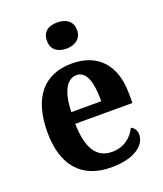

<svg xmlns="http://www.w3.org/2000/svg" viewBox="-143 -861 819 965"><g transform="rotate(-20 267.0 -379.0)"><path d="M278 -628C321 -628 359 -650 359 -698C359 -748 321 -768 278 -768C232 -768 198 -748 198 -698C198 -650 232 -628 278 -628ZM286 10C415 10 473 -44 473 -98C473 -120 462 -136 445 -144C423 -98 380 -62 316 -62C236 -62 192 -122 189 -258H495V-307C495 -466 411 -549 276 -549C128 -549 43 -453 43 -265C43 -91 126 10 286 10ZM351 -320H191C193 -427 226 -486 278 -486C331 -486 351 -423 351 -320Z"/></g></svg>

Font: Noto Serif Bengali SemiCondensed
Style: Bold
Weight: 700
Width: 4
Designer: Juan Bruce, Universal Thirst, Indian Type Foundry and the Monotype Design Team.
Foundry: Monotype Imaging Inc.
Version: Version 2.003